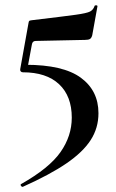

<svg xmlns="http://www.w3.org/2000/svg" viewBox="-20 -446 449 741"><path d="M360 -9Q360 48 330 94.5Q300 141 236.5 184.5Q173 228 68 275H67Q63 275 60.5 270.5Q58 266 62 264Q170 203 213.5 141Q257 79 257 8Q257 -75 208 -121Q159 -167 68 -167Q63 -167 60 -170.5Q57 -174 58 -179L90 -357Q91 -364 93 -365.5Q95 -367 103 -368Q229 -383 272 -389Q315 -395 327.5 -401.5Q340 -408 345 -423Q346 -426 351.5 -425.5Q357 -425 356 -421L336 -310Q333 -299 327 -295.5Q321 -292 308 -292L118 -288Q105 -288 103 -274L85 -177L78 -196Q224 -196 292 -146Q360 -96 360 -9Z"/></svg>

Font: Cormorant Garamond
Style: Bold
Weight: 700
Designer: Christian Thalmann (Catharsis Fonts)
Foundry: Catharsis Fonts
Version: Version 4.000